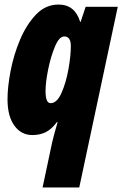

<svg xmlns="http://www.w3.org/2000/svg" viewBox="-20 -583 537 843"><path d="M167 240H328L497 -553H356L334 -487H332Q309 -563 237 -563Q180 -563 138 -519Q96 -475 68 -408.5Q40 -342 26.5 -271.5Q13 -201 13 -147Q13 -73 43 -31.5Q73 10 122 10Q154 10 179.5 -2Q205 -14 230 -47H233Q225 -20 218.5 4.5Q212 29 209 42ZM202 -130Q180 -130 180 -183Q180 -222 191.5 -278.5Q203 -335 221.5 -379Q240 -423 262 -423Q291 -423 291 -381Q291 -338 280.5 -279Q270 -220 250 -175Q230 -130 202 -130Z"/></svg>

Font: Noto Sans Display Condensed Black
Style: Italic
Weight: 900
Width: 3
Italic angle: -192°
Designer: Monotype Design Team
Foundry: Monotype Imaging Inc.
Version: Version 1.900